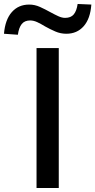

<svg xmlns="http://www.w3.org/2000/svg" viewBox="-81 -947 480 967"><path d="M103 0V-705H215V0ZM9 -772 -61 -777Q-55 -848 -21.5 -886Q12 -924 66 -924Q94 -924 120.5 -912Q147 -900 172 -886Q194 -874 212.5 -865.5Q231 -857 247 -857Q276 -857 290.5 -874.5Q305 -892 310 -927L379 -924Q374 -853 340.5 -815Q307 -777 253 -777Q224 -777 197.5 -788.5Q171 -800 146 -814Q125 -827 106.5 -835.5Q88 -844 71 -844Q43 -844 28.5 -826Q14 -808 9 -772Z"/></svg>

Font: Nunito Sans 7pt SemiBold
Style: Regular
Weight: 600
Designer: Vernon Adams
Foundry: Vernon Adams
Version: Version 3.101;gftools[0.9.27]